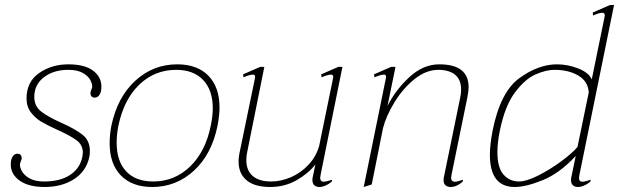

<svg xmlns="http://www.w3.org/2000/svg" viewBox="-20 -737 2473 767"><path d="M23 -80Q23 -87 25 -99Q27 -108 33.5 -115.5Q40 -123 50 -123Q59 -123 63.5 -116.5Q68 -110 66 -100Q65 -97 63 -92.5Q61 -88 60 -83Q58 -71 67 -54Q76 -37 98 -24.5Q120 -12 156 -12Q221 -12 260.5 -38.5Q300 -65 309 -111Q311 -123 311 -127Q311 -158 286 -176.5Q261 -195 210 -218Q170 -236 145.5 -250.5Q121 -265 103.5 -288Q86 -311 86 -344Q86 -410 136 -445Q186 -480 253 -480Q318 -480 351.5 -455Q385 -430 385 -391Q385 -378 383 -371Q381 -362 374.5 -354.5Q368 -347 358 -347Q349 -347 344.5 -353.5Q340 -360 342 -370Q343 -375 345 -379Q347 -383 348 -387Q350 -399 341.5 -416Q333 -433 311 -445.5Q289 -458 253 -458Q194 -458 155.5 -428.5Q117 -399 117 -350Q117 -313 144.5 -291.5Q172 -270 226 -246Q282 -221 310.5 -198Q339 -175 339 -134Q339 -119 337 -111Q325 -53 276 -21.5Q227 10 159 10Q94 10 58.5 -15.5Q23 -41 23 -80Z M418 -165Q418 -200 425 -235Q449 -349 520.5 -414.5Q592 -480 688 -480Q768 -480 812.5 -434.5Q857 -389 857 -307Q857 -277 849 -235Q826 -121 755 -55.5Q684 10 588 10Q508 10 463 -36Q418 -82 418 -165ZM822 -235Q830 -275 830 -304Q830 -377 791.5 -417.5Q753 -458 684 -458Q598 -458 536.5 -399Q475 -340 453 -235Q446 -200 446 -167Q446 -93 484 -52.5Q522 -12 592 -12Q677 -12 739 -71.5Q801 -131 822 -235Z M1259 -27Q1259 -11 1274 -11Q1281 -11 1307 -19L1305 -11Q1293 -1 1280 4.5Q1267 10 1256 10Q1243 10 1235.5 3Q1228 -4 1228 -18Q1228 -24 1229 -28L1240 -80Q1213 -45 1165.5 -17.5Q1118 10 1059 10Q997 10 965 -17Q933 -44 933 -92Q933 -106 936 -122L999 -427V-431Q999 -439 990 -439Q983 -439 972 -435.5Q961 -432 953 -428L951 -440L1020 -470H1036L968 -132Q964 -116 964 -98Q964 -56 989.5 -34Q1015 -12 1063 -12Q1103 -12 1143 -29.5Q1183 -47 1213 -79.5Q1243 -112 1255 -154L1311 -427V-431Q1311 -439 1302 -439Q1295 -439 1284 -435.5Q1273 -432 1265 -428L1263 -440L1332 -470H1348L1261 -40Q1259 -30 1259 -27Z M1784 -40Q1782 -30 1782 -27Q1782 -11 1798 -11Q1806 -11 1830 -19L1828 -11Q1804 10 1780 10Q1767 10 1759.5 3Q1752 -4 1752 -17Q1752 -24 1753 -28L1818 -345Q1822 -362 1822 -379Q1822 -419 1798 -438.5Q1774 -458 1731 -458Q1682 -458 1636 -421Q1590 -384 1556.5 -329.5Q1523 -275 1510 -225L1465 0L1433 10L1522 -427V-431Q1522 -439 1514 -439Q1501 -439 1476 -428L1474 -440L1543 -470H1560L1528 -314Q1561 -379 1616 -429.5Q1671 -480 1735 -480Q1852 -480 1852 -389Q1852 -373 1847 -348Z M1937 -119Q1937 -158 1948 -216Q1979 -370 2055 -425Q2131 -480 2205 -480Q2248 -480 2290 -463.5Q2332 -447 2344 -420L2396 -674V-676Q2396 -686 2386 -686Q2374 -686 2349 -675L2348 -687L2417 -717H2433L2295 -40Q2293 -28 2293 -26Q2293 -11 2307 -11Q2316 -11 2340 -19L2338 -11Q2326 -1 2313 4.5Q2300 10 2289 10Q2276 10 2268.5 3Q2261 -4 2261 -18Q2261 -24 2262 -28L2280 -114Q2216 -45 2148.5 -17.5Q2081 10 2036 10Q1937 10 1937 -119ZM2287 -150 2332 -368Q2329 -412 2290.5 -435Q2252 -458 2195 -458Q2161 -458 2119 -439.5Q2077 -421 2037 -367.5Q1997 -314 1977 -216Q1967 -167 1967 -130Q1967 -67 1991.5 -39.5Q2016 -12 2053 -12Q2083 -12 2130.5 -36Q2178 -60 2222.5 -93Q2267 -126 2287 -150Z"/></svg>

Font: Taviraj Thin
Style: Italic
Weight: 250
Italic angle: -12°
Designer: Katatrad Team
Foundry: CadsonDemak
Version: Version 1.001